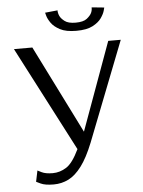

<svg xmlns="http://www.w3.org/2000/svg" viewBox="-57 -861 682 915"><g transform="rotate(-5 284.5 -403.5)"><path d="M163 9Q122 9 101 -1Q80 -11 80 -11L91 -64Q91 -64 110 -54.5Q129 -45 163 -45Q197 -45 228 -64.5Q259 -84 290 -149L30 -650H118L328 -229L481 -650H541L355 -174Q327 -104 297 -64Q267 -24 234 -7.5Q201 9 163 9ZM334 -711Q285 -711 256.5 -726Q228 -741 214.5 -760.5Q201 -780 197 -795Q193 -810 193 -810L253 -816V-811Q253 -811 254 -804.5Q255 -798 259 -789Q265 -776 282 -763Q299 -750 334 -750Q371 -750 388 -763.5Q405 -777 411 -790Q415 -799 415.5 -805Q416 -811 416 -811V-816L476 -810Q476 -810 472 -795Q468 -780 454.5 -760.5Q441 -741 412.5 -726Q384 -711 334 -711Z"/></g></svg>

Font: Arsenal SC
Style: Regular
Weight: 400
Designer: Andrij Shevchenko
Foundry: Stairsfor
Version: Version 2.001; ttfautohint (v1.8.4.7-5d5b)